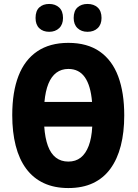

<svg xmlns="http://www.w3.org/2000/svg" viewBox="-20 -942 701 972"><path d="M609 -358Q609 -272 591.5 -204Q574 -136 539 -88Q504 -40 451 -15Q398 10 326 10Q255 10 201.5 -15Q148 -40 112.5 -88Q77 -136 59.5 -204.5Q42 -273 42 -359Q42 -476 73.5 -557.5Q105 -639 168.5 -682Q232 -725 326 -725Q422 -725 485 -681Q548 -637 578.5 -555Q609 -473 609 -358ZM326 -124Q363 -124 388.5 -144Q414 -164 429 -203.5Q444 -243 447 -301H204Q208 -243 222.5 -203.5Q237 -164 263 -144Q289 -124 326 -124ZM326 -593Q291 -593 265.5 -574Q240 -555 225 -518Q210 -481 205 -426H446Q439 -509 409.5 -551Q380 -593 326 -593ZM160 -851Q160 -887 179 -904.5Q198 -922 229 -922Q260 -922 279.5 -904Q299 -886 299 -851Q299 -818 279.5 -799.5Q260 -781 229 -781Q198 -781 179 -799Q160 -817 160 -851ZM353 -851Q353 -887 372.5 -904.5Q392 -922 423 -922Q455 -922 474.5 -904Q494 -886 494 -851Q494 -818 474.5 -799.5Q455 -781 423 -781Q392 -781 372.5 -799.5Q353 -818 353 -851Z"/></svg>

Font: Noto Sans Display Condensed ExtraBold
Style: Regular
Weight: 800
Width: 3
Designer: Monotype Design Team
Foundry: Monotype Imaging Inc.
Version: Version 2.003